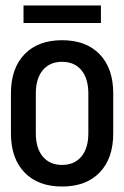

<svg xmlns="http://www.w3.org/2000/svg" viewBox="-20 -667 454 702"><path d="M394 -179Q394 -88 344.5 -36.5Q295 15 207 15Q119 15 69.5 -36.5Q20 -88 20 -179V-326Q20 -417 69.5 -468.5Q119 -520 207 -520Q295 -520 344.5 -468.5Q394 -417 394 -326ZM303 -325Q303 -380 277.5 -410.5Q252 -441 207 -441Q162 -441 136.5 -410.5Q111 -380 111 -325V-180Q111 -125 136.5 -94.5Q162 -64 207 -64Q252 -64 277.5 -94.5Q303 -125 303 -180ZM349 -583H66V-647H349Z"/></svg>

Font: Akshar
Style: Regular
Weight: 400
Designer: Tall Chai
Foundry: Tall Chai
Version: Version 1.000